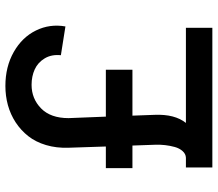

<svg xmlns="http://www.w3.org/2000/svg" viewBox="-66 -710 777 684"><g transform="rotate(-90 322.0 -368.5)"><path d="M564.5 0H66.9V-94.2H101.6Q115.2 -94.7 125.2 -106Q135.3 -117.2 139.9 -134Q144.5 -150.9 146.5 -168.2Q148.4 -185.5 147.9 -202.6L145 -284.7H64.5V-379.4H141.6L137.2 -512.2Q135.7 -555.7 146.7 -592.5Q157.7 -629.4 178.5 -655.8Q199.2 -682.1 227.5 -700.7Q255.9 -719.2 288.8 -728.3Q321.8 -737.3 357.4 -737.3Q425.8 -737.3 478.3 -707.5Q530.8 -677.7 554.9 -628.4Q579.1 -579.1 569.3 -523.4L466.8 -539.6Q470.2 -572.8 455.6 -597.2Q440.9 -621.6 416.3 -632.8Q391.6 -644 361.3 -644Q312 -644 277.3 -610.1Q242.7 -576.2 242.7 -512.2L248 -379.4H415V-284.7H251.5L254.4 -205.6Q257.3 -133.8 225.6 -94.2H564.5Z"/></g></svg>

Font: Interop Med
Style: Regular
Weight: 500
Designer: Rasmus Andersson, Google, Jang Haemin
Foundry: jhaemin
Version: Version 1.007